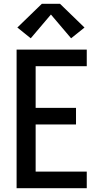

<svg xmlns="http://www.w3.org/2000/svg" viewBox="-20 -998 540 1018"><path d="M68 0V-735H440V-647H169V-426H383V-338H169V-88H440V0ZM143 -795 72 -852 202 -978H298L428 -852L357 -795L250 -921Z"/></svg>

Font: Zed Sans Semibold
Style: Regular
Weight: 600
Designer: Belleve Invis
Foundry: Belleve Invis
Version: Version 1.0.0; ttfautohint (v1.8.4)